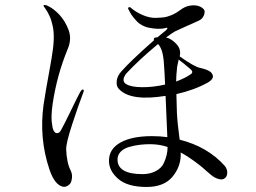

<svg xmlns="http://www.w3.org/2000/svg" viewBox="-20 -745 1016 763"><path d="M873 -86Q884 -73 883 -56.5Q882 -40 869 -34Q856 -28 833 -40Q822 -46 801.5 -64.5Q781 -83 769 -92Q727 -124 698 -139Q701 -87 667 -44.5Q633 -2 563 -2Q487 -2 450 -34Q413 -66 413 -106Q413 -153 458.5 -178.5Q504 -204 584 -204Q617 -204 645 -200Q645 -211 643 -247Q639 -349 638 -364Q502 -342 455 -389Q442 -400 443.5 -421Q445 -442 462 -461Q500 -504 592 -585Q589 -595 599 -596Q601 -596 603 -596.5Q605 -597 606 -597Q614 -604 623 -611Q632 -618 636.5 -622Q641 -626 642 -627Q646 -631 645 -633.5Q644 -636 639 -634Q611 -626 566 -636Q555 -639 544 -645Q533 -651 526 -658Q519 -665 512 -673.5Q505 -682 501.5 -687.5Q498 -693 494.5 -700Q491 -707 491 -707Q487 -713 491 -715.5Q495 -718 499 -715Q519 -697 547.5 -685Q576 -673 600 -674Q624 -675 634 -676.5Q644 -678 660.5 -684.5Q677 -691 696 -705Q715 -719 732 -722Q769 -729 789 -709Q796 -702 791.5 -687.5Q787 -673 774 -665Q768 -662 757 -657Q746 -652 723 -642Q700 -632 675 -620Q663 -613 640 -596Q662 -591 681 -570Q701 -549 694 -521Q753 -479 776 -475Q807 -468 818 -458Q839 -436 806 -417Q752 -387 681 -371Q681 -356 683 -298Q685 -255 694 -190Q805 -162 873 -86ZM736 -471Q707 -496 690 -508Q688 -500 684 -480Q680 -444 680 -421Q717 -435 738 -450Q751 -459 736 -471ZM483 -410Q501 -399 544.5 -398.5Q588 -398 636 -409Q636 -422 634 -453Q632 -484 631 -498Q627 -551 608 -570Q531 -506 482 -453Q470 -438 471 -426.5Q472 -415 483 -410ZM631 -97Q646 -129 646 -161Q613 -172 576 -172Q555 -172 534.5 -169.5Q514 -167 493 -161Q472 -155 459.5 -142Q447 -129 447 -111Q447 -53 547 -53Q576 -53 599 -65Q622 -77 631 -97ZM299 -380Q307 -393 312 -388Q314 -386 312 -380Q292 -328 267 -251.5Q242 -175 243 -151Q245 -98 261 -67Q270 -49 264 -27Q262 -16 251.5 -8.5Q241 -1 230 -3Q197 -10 176 -73Q135 -196 153 -328Q162 -387 174.5 -454Q187 -521 191 -554.5Q195 -588 193 -617Q192 -631 189 -643.5Q186 -656 183.5 -664.5Q181 -673 176 -683Q171 -693 169 -697Q167 -701 161 -709.5Q155 -718 155 -718Q150 -726 158 -725Q163 -725 167 -723Q192 -712 215.5 -687Q239 -662 252.5 -626Q266 -590 249 -550Q206 -446 189 -331Q183 -287 185.5 -261.5Q188 -236 193 -226.5Q198 -217 204 -216Q215 -214 222 -227Q234 -248 261 -304Q288 -360 299 -380Z"/></svg>

Font: TsukuhouMincho
Style: Regular
Weight: 400
Designer: Iose
Foundry: Typographish
Version: Version 1.001; ttfautohint (v1.8.3)